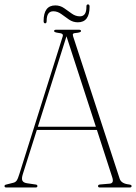

<svg xmlns="http://www.w3.org/2000/svg" viewBox="-20 -832 604 852"><path d="M146 -6.5Q146 0 138 0H8Q0 0 0 -6.5Q0 -12 9.5 -13.5L37 -20.5Q48 -22.5 53.8 -30.5Q59.5 -38.5 66 -60L257.5 -668Q261 -677 256.5 -681Q252 -685 236 -686.5Q220 -689 220 -694Q220 -700 228.5 -700H331Q339.5 -700 339.5 -694Q339.5 -689 324 -686.5Q308 -685.5 304.8 -682.5Q301.5 -679.5 304.5 -670.5L511 -39Q518 -17 552.5 -13.5Q564 -12 564 -6.5Q564 0 555.5 0H423Q415 0 415 -6.5Q415 -13 425.5 -13.5L466.5 -17Q487 -18.5 478 -45.5L410 -255.5H143.5L81.5 -60Q75 -40 79.2 -30.8Q83.5 -21.5 99 -19L136 -13.5Q146 -13 146 -6.5ZM148 -269.5H405.5L275 -671ZM325.5 -733Q304 -733 286.2 -745.2Q268.5 -757.5 251.8 -769.8Q235 -782 216.5 -782Q187 -782 187 -739Q187 -728.5 180.5 -728.5Q173.5 -728.5 173.5 -738.5Q173.5 -808 225.5 -808Q247 -808 264.5 -795.8Q282 -783.5 298.8 -771.5Q315.5 -759.5 334.5 -759.5Q364 -759.5 363.5 -802Q363 -812.5 370.5 -812.5Q377.5 -812.5 377.5 -802.5Q377.5 -733 325.5 -733Z"/></svg>

Font: Fraunces 144pt S050 Thin
Style: Regular
Weight: 100
Version: Version 1.000; ttfautohint (v1.8.3)